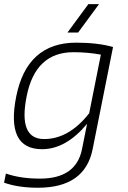

<svg xmlns="http://www.w3.org/2000/svg" viewBox="-43 -718 614 924"><path d="M442.4 -455.1Q378.9 -466.8 310.5 -466.8Q127.4 -466.8 85.4 -255.4Q43.9 -48.8 169.4 -48.8Q288.6 -48.8 386.2 -172.9ZM402.8 0Q365.7 185.5 139.6 185.5Q44.9 185.5 -23.4 161.1L-14.6 117.2Q55.2 141.6 149.4 141.6Q323.2 141.6 351.6 0L376 -122.1Q274.4 0 159.2 0Q-15.6 0 35.2 -254.4Q86.9 -512.7 323.7 -512.7Q427.7 -512.7 501 -491.7ZM433.6 -698.2 333 -561.5H281.7L382.3 -698.2Z"/></svg>

Font: Sansation Light
Style: Light Italic
Weight: 300
Designer: Bernd Montag
Version: Version 1.301